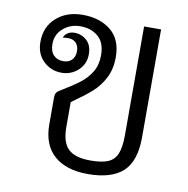

<svg xmlns="http://www.w3.org/2000/svg" viewBox="-70 -647 710 724"><g transform="rotate(10 285.0 -285.0)"><path d="M137 -151V-254Q137 -273 150 -280Q198 -309 224.5 -329Q251 -349 267.5 -376Q284 -403 284 -440Q284 -489 257 -512Q230 -535 189 -535Q151 -535 123.5 -511.5Q96 -488 96 -451Q96 -423 110 -408.5Q124 -394 147 -394Q168 -394 180 -406.5Q192 -419 192 -440Q192 -460 181 -471.5Q170 -483 151 -483Q139 -483 131 -481Q132 -490 143 -498.5Q154 -507 171 -507Q198 -507 218 -489Q238 -471 238 -436Q238 -399 211.5 -374.5Q185 -350 148 -350Q108 -350 79 -377.5Q50 -405 50 -451Q50 -509 89.5 -544Q129 -579 190 -579Q256 -579 298 -545Q340 -511 340 -443Q340 -397 322 -362.5Q304 -328 276.5 -304Q249 -280 202 -247V-152Q202 -93 228 -68Q254 -43 313 -43Q356 -43 380 -53Q404 -63 414.5 -88Q425 -113 425 -159V-576H490V-163Q490 -71 446 -31Q402 9 312 9Q229 9 183 -31.5Q137 -72 137 -151Z"/></g></svg>

Font: Krub
Style: Regular
Weight: 400
Designer: Ekaluck Peanpanawate
Foundry: Cadson Demak Co.,Ltd.
Version: Version 1.000; ttfautohint (v1.6)